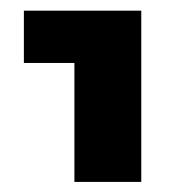

<svg xmlns="http://www.w3.org/2000/svg" viewBox="-20 -602 367 369"><path d="M123 -252.4V-481H25.9V-581.5H251.5V-252.4Z"/></svg>

Font: Heebo SemiBold
Style: Regular
Weight: 600
Designer: Oded Ezer
Foundry: Ezer Type House
Version: Version 3.100